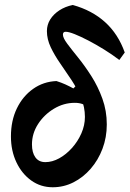

<svg xmlns="http://www.w3.org/2000/svg" viewBox="-20 -763 533 790"><path d="M196.9 7.5Q147.4 7.5 108.6 -20.3Q69.9 -48 47.5 -95.3Q25 -142.7 25 -201.5Q25 -266.8 49.5 -317.2Q74 -367.6 116.4 -397.4Q158.7 -427.3 212.3 -429.5Q231.8 -423.4 248.3 -416Q264.8 -408.5 281.9 -399.2L304.6 -421.8L347.5 -319.8Q333.8 -329.5 319.9 -334.7Q306 -339.9 287.7 -339.9Q242.3 -339.9 202 -315.7Q161.7 -291.4 136.6 -252.6Q111.5 -213.7 111.5 -168.7Q111.5 -135 125.7 -115.4Q139.8 -95.9 166.5 -95.9Q194.9 -95.9 223.4 -111.5Q251.9 -127.2 276.1 -154.1Q300.2 -181 314.8 -214.2Q329.4 -247.4 329.4 -282Q329.4 -322.5 313.5 -360.2Q297.7 -397.9 274.6 -433.1Q251.4 -468.3 228 -501.7Q204.7 -535.1 188.8 -568.4Q173 -601.8 173 -634.9Q173 -661.2 186.7 -683.1Q200.4 -704.9 224.4 -720.5Q248.4 -736.1 279.4 -742.5Q358.8 -720.5 412.6 -671.7Q466.5 -622.8 493.3 -547L471 -516.3Q441.5 -538.7 408.3 -559.3Q375.1 -579.8 343.7 -596.2Q312.2 -612.6 287.4 -622.5Q262.7 -632.3 250 -632.3Q238.9 -632.3 238.9 -620.6Q238.9 -607 256.9 -582.9Q275 -558.7 302.1 -525.3Q329.2 -491.8 356.2 -449.4Q383.3 -406.9 401.3 -357Q419.4 -307 419.4 -251.2Q419.4 -197.6 401.7 -150.9Q384.1 -104.3 353.1 -68.6Q322.1 -32.9 282.1 -12.7Q242.1 7.5 196.9 7.5Z"/></svg>

Font: Alegreya
Style: Italic
Weight: 400
Italic angle: -7°
Designer: Juan Pablo del Peral
Foundry: Huerta Tipografica
Version: Version 2.009